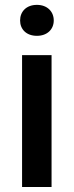

<svg xmlns="http://www.w3.org/2000/svg" viewBox="-20 -749 295 769"><path d="M60.5 -667C60.5 -631.8 85.4 -605.5 127.9 -605.5C169.4 -605.5 195.3 -631.8 195.3 -667C195.3 -702.6 169.4 -729.5 127.9 -729.5C85.4 -729.5 60.5 -702.6 60.5 -667ZM68.4 -528.3V0H186.5V-528.3Z"/></svg>

Font: Vazirmatn Medium
Style: Regular
Weight: 500
Designer: Saber Rastikerdar
Foundry: Saber Rastikerdar
Version: Version 33.003